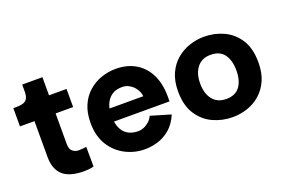

<svg xmlns="http://www.w3.org/2000/svg" viewBox="-87 -904 1760 1195"><g transform="rotate(-20 792.5 -307.0)"><path d="M301 12Q203 12 158.5 -28.5Q114 -69 114 -149V-387H18V-508H37Q69 -508 87 -515Q105 -522 112.5 -538.5Q120 -555 120 -582V-627H254V-507H370V-387H254V-184Q254 -149 272 -135.5Q290 -122 310 -122Q320 -122 335 -123Q350 -124 362 -126L363 4Q350 8 331.5 10Q313 12 301 12Z M701 13Q634 13 573.5 -18Q513 -49 475.5 -109Q438 -169 438 -256Q438 -324 460 -373.5Q482 -423 519.5 -455.5Q557 -488 603.5 -504Q650 -520 699 -520Q774 -520 829.5 -487.5Q885 -455 915.5 -394Q946 -333 946 -248V-215H543L542 -301H803Q803 -314 796 -331Q789 -348 775.5 -363.5Q762 -379 742.5 -389.5Q723 -400 698 -400Q656 -400 629 -381Q602 -362 588.5 -329.5Q575 -297 575 -256Q575 -210 588.5 -176.5Q602 -143 630.5 -125Q659 -107 703 -107Q718 -107 737 -114.5Q756 -122 773 -137Q790 -152 799 -173L931 -134Q908 -79 870.5 -46.5Q833 -14 789 -0.5Q745 13 701 13Z M1284 12Q1215 12 1154 -16Q1093 -44 1055 -103Q1017 -162 1017 -254Q1017 -324 1040 -374Q1063 -424 1102 -456.5Q1141 -489 1188.5 -504.5Q1236 -520 1284 -520Q1353 -520 1413.5 -492Q1474 -464 1511.5 -405.5Q1549 -347 1549 -254Q1549 -185 1526.5 -135Q1504 -85 1466 -52Q1428 -19 1380.5 -3.5Q1333 12 1284 12ZM1284 -108Q1345 -108 1374 -147.5Q1403 -187 1403 -254Q1403 -320 1374.5 -360Q1346 -400 1284 -400Q1226 -400 1194.5 -360Q1163 -320 1163 -254Q1163 -187 1194.5 -147.5Q1226 -108 1284 -108Z"/></g></svg>

Font: Inclusive Sans
Style: Regular
Weight: 400
Designer: Olivia King
Foundry: Olivia King
Version: Version 2.004